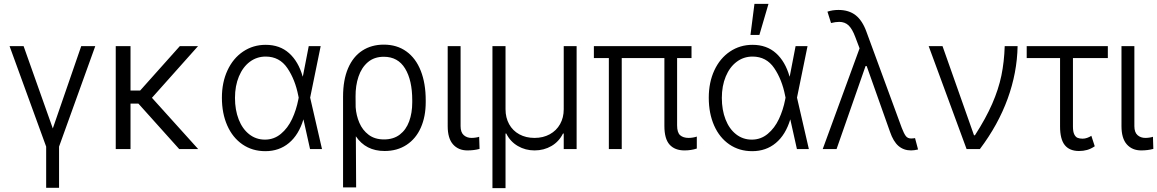

<svg xmlns="http://www.w3.org/2000/svg" viewBox="-20 -768 5961 989"><path d="M101.6 -530.3 252 -106.4 398.4 -530.3H470.7L284.2 -12.7V199.2H217.8V-12.7L29.3 -530.3Z M652.3 -301.8H702.1L906.2 -530.3H1000L762.7 -264.2L1001 0H903.3L692.9 -234.4H652.3V0H576.2V-530.3H652.3Z M1123 -264.6Q1123 -343.8 1151.9 -405.8Q1180.7 -467.8 1232.2 -502.4Q1283.7 -537.1 1348.6 -537.1Q1421.4 -537.1 1469.2 -494.1Q1517.1 -451.2 1539.1 -374H1540L1570.3 -530.3H1631.8L1577.6 -265.1L1638.7 0H1577.1L1543 -153.3Q1519 -73.7 1468.5 -31.5Q1418 10.7 1346.7 10.7Q1279.8 10.7 1229 -24.2Q1178.2 -59.1 1150.6 -121.6Q1123 -184.1 1123 -264.6ZM1344.7 -48.8Q1391.1 -48.8 1426.8 -78.4Q1462.4 -107.9 1484.4 -154.8Q1506.3 -201.7 1516.6 -254.9L1518.6 -265.1L1516.6 -274.4Q1500.5 -357.9 1460.2 -417.2Q1419.9 -476.6 1348.6 -476.6Q1302.7 -476.6 1266.8 -449.7Q1231 -422.9 1210.7 -374.3Q1190.4 -325.7 1190.4 -263.7Q1190.4 -201.7 1209.5 -152.8Q1228.5 -104 1263.7 -76.4Q1298.8 -48.8 1344.7 -48.8Z M1957 -538.1Q2024.9 -538.1 2073.5 -502.9Q2122.1 -467.8 2147.5 -403.1Q2172.9 -338.4 2172.9 -252V-241.2Q2172.9 -167.5 2147.7 -110.6Q2122.6 -53.7 2074.5 -22Q2026.4 9.8 1960.9 9.8Q1864.3 9.8 1813 -65.9L1814.5 197.3H1747.1V-269.5Q1747.1 -356 1772.9 -416.3Q1798.8 -476.6 1846.2 -507.3Q1893.6 -538.1 1957 -538.1ZM1812 -215.8Q1814.9 -173.3 1831.1 -135.5Q1847.2 -97.7 1878.9 -73.7Q1910.6 -49.8 1958 -49.8Q2006.8 -49.8 2039.3 -74.7Q2071.8 -99.6 2087.6 -142.8Q2103.5 -186 2103.5 -241.2V-252Q2103.5 -354.5 2066.7 -415Q2029.8 -475.6 1957 -475.6Q1907.7 -475.6 1875 -447.8Q1842.3 -419.9 1826.7 -373.5Q1811 -327.1 1811.5 -270.5Z M2352.5 -530.3V-118.2Q2352.5 -86.4 2368.7 -72Q2384.8 -57.6 2409.2 -57.6Q2420.4 -57.6 2432.1 -59.6Q2443.8 -61.5 2448.2 -63.5L2450.2 -1Q2421.4 6.8 2387.7 6.8Q2341.3 6.8 2313.7 -24.2Q2286.1 -55.2 2286.1 -118.2V-530.3Z M2516.6 -530.3H2584V-205.1Q2584 -162.1 2602.5 -128.4Q2621.1 -94.7 2655 -76.2Q2689 -57.6 2733.4 -57.6Q2777.8 -57.6 2812 -76.4Q2846.2 -95.2 2865 -128.7Q2883.8 -162.1 2883.8 -205.1V-530.3H2950.2V0H2883.8V-80.1H2879.9Q2859.4 -38.6 2820.6 -15.9Q2781.7 6.8 2733.4 6.8Q2686 6.8 2647 -16.1Q2607.9 -39.1 2587.9 -80.1H2584V201.2H2516.6Z M3542 -468.8H3467.8V-122.1Q3467.8 -85 3483.6 -71.3Q3499.5 -57.6 3527.3 -57.6Q3538.1 -57.6 3549.6 -59.6Q3561 -61.5 3569.3 -64.5V-2.9Q3540 6.8 3505.9 6.8Q3456.1 6.8 3429.2 -22.9Q3402.3 -52.7 3402.3 -119.1V-468.8H3182.6V0H3116.2V-468.8H3039.1V-530.3H3542Z M3630.9 -264.6Q3630.9 -343.8 3659.7 -405.8Q3688.5 -467.8 3740 -502.4Q3791.5 -537.1 3856.4 -537.1Q3929.2 -537.1 3977.1 -494.1Q4024.9 -451.2 4046.9 -374H4047.9L4078.1 -530.3H4139.6L4085.4 -265.1L4146.5 0H4085L4050.8 -153.3Q4026.9 -73.7 3976.3 -31.5Q3925.8 10.7 3854.5 10.7Q3787.6 10.7 3736.8 -24.2Q3686 -59.1 3658.4 -121.6Q3630.9 -184.1 3630.9 -264.6ZM3852.5 -48.8Q3898.9 -48.8 3934.6 -78.4Q3970.2 -107.9 3992.2 -154.8Q4014.2 -201.7 4024.4 -254.9L4026.4 -265.1L4024.4 -274.4Q4008.3 -357.9 3968 -417.2Q3927.7 -476.6 3856.4 -476.6Q3810.5 -476.6 3774.7 -449.7Q3738.8 -422.9 3718.5 -374.3Q3698.2 -325.7 3698.2 -263.7Q3698.2 -201.7 3717.3 -152.8Q3736.3 -104 3771.5 -76.4Q3806.6 -48.8 3852.5 -48.8ZM3866.2 -748H3938.5L3891.6 -587.9H3845.7Z M4564.5 -88.9 4444.3 -427.7H4438.5L4289.1 0H4217.8L4407.7 -519L4385.7 -577.1Q4370.1 -619.1 4351.1 -637.2Q4332 -655.3 4302.7 -655.3Q4284.2 -655.3 4260.7 -649.4L4242.2 -708Q4268.6 -716.8 4298.8 -716.8Q4352.5 -716.8 4387.5 -689.5Q4422.4 -662.1 4443.4 -603.5L4625 -109.4Q4636.2 -80.1 4645.8 -67.4Q4655.3 -54.7 4672.9 -54.7Q4683.6 -54.7 4693.4 -56.6L4709 2Q4688 6.8 4672.9 6.8Q4634.8 6.8 4608.2 -16.1Q4581.5 -39.1 4564.5 -88.9Z M4763.7 -530.3H4835L4997.1 -71.3H5002Q5058.1 -158.2 5090.8 -233.2Q5123.5 -308.1 5138.2 -378.9Q5152.8 -449.7 5155.3 -530.3H5221.7Q5219.2 -393.6 5170.4 -259.3Q5121.6 -125 5027.3 0H4959Z M5686.5 -468.8H5506.8V-116.2Q5506.8 -89.4 5513.7 -75.7Q5520.5 -62 5531 -57.9Q5541.5 -53.7 5556.6 -53.7Q5568.4 -53.7 5580.1 -57.9Q5591.8 -62 5601.6 -68.4L5619.1 -14.6Q5599.1 -1 5579.6 4.4Q5560.1 9.8 5538.1 9.8Q5489.3 9.8 5464.8 -20.5Q5440.4 -50.8 5440.4 -116.2V-468.8H5268.6V-530.3H5686.5Z M5823.2 -530.3V-118.2Q5823.2 -86.4 5839.4 -72Q5855.5 -57.6 5879.9 -57.6Q5891.1 -57.6 5902.8 -59.6Q5914.6 -61.5 5918.9 -63.5L5920.9 -1Q5892.1 6.8 5858.4 6.8Q5812 6.8 5784.4 -24.2Q5756.8 -55.2 5756.8 -118.2V-530.3Z"/></svg>

Font: Pretendard GOV Light
Style: Regular
Weight: 300
Designer: Base glyphs from Inter by Rasmus Andersson; Hangeul glyphs from Noto Sans CJK(Source Han Sans) by Jang Soo-young and Kan
Foundry: Kil Hyung-jin
Version: Version 1.309